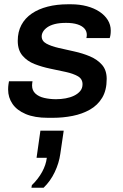

<svg xmlns="http://www.w3.org/2000/svg" viewBox="-20 -541 577 898"><path d="M204 10Q142 10 100.5 -7.5Q59 -25 38.5 -55Q18 -85 18 -122Q18 -135 19.5 -145.5Q21 -156 22 -161H132Q131 -154 130.5 -150Q130 -146 130 -141Q130 -118 145.5 -103.5Q161 -89 187 -83Q213 -77 242 -77Q265 -77 287 -81Q309 -85 326.5 -93.5Q344 -102 355 -115Q366 -128 366 -147Q366 -172 344 -184.5Q322 -197 287.5 -204.5Q253 -212 214.5 -220Q176 -228 141.5 -241.5Q107 -255 85 -281Q63 -307 63 -350Q63 -392 80 -424Q97 -456 128.5 -477.5Q160 -499 203 -510Q246 -521 298 -521H312Q352 -521 386 -512Q420 -503 445 -486.5Q470 -470 484 -447.5Q498 -425 498 -398Q498 -386 496.5 -377Q495 -368 493 -363H384Q385 -367 385.5 -371Q386 -375 386 -378Q386 -395 375 -407.5Q364 -420 342.5 -427Q321 -434 289 -434Q258 -434 236.5 -428.5Q215 -423 201.5 -413.5Q188 -404 181.5 -393Q175 -382 175 -371Q175 -349 197 -337Q219 -325 253.5 -317Q288 -309 327 -300.5Q366 -292 400.5 -277.5Q435 -263 457 -238Q479 -213 479 -172Q479 -119 458 -84Q437 -49 401 -28.5Q365 -8 320 1Q275 10 227 10ZM127 337 129 325Q159 296 177 263Q195 230 199 197H151L169 70H278L262 179Q256 222 236 264Q216 306 184 337Z"/></svg>

Font: Chivo Medium
Style: Italic
Weight: 500
Italic angle: -8.05°
Designer: Hector Gatti
Foundry: Omnibus-Type
Version: Version 2.002